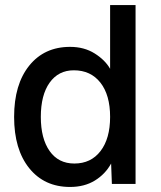

<svg xmlns="http://www.w3.org/2000/svg" viewBox="-20 -730 640 762"><path d="M258 12Q156 12 96 -62.5Q36 -137 36 -266Q36 -395 96 -469.5Q156 -544 258 -544Q314 -544 355.5 -518Q397 -492 417 -457V-710H518V0H424L421 -81Q398 -39 356.5 -13.5Q315 12 258 12ZM275 -81Q341 -81 379 -130.5Q417 -180 417 -266Q417 -353 378.5 -402Q340 -451 273 -451Q212 -451 177 -402Q142 -353 142 -266Q142 -180 177 -130.5Q212 -81 275 -81Z"/></svg>

Font: Geist Mono Medium
Style: Regular
Weight: 500
Monospace: yes
Designer: Basement.studio, Andrés Briganti, Mateo Zaragoza
Foundry: Basement.studio, Vercel, Andrés Briganti, Guido Ferreyra, Mateo Zaragoza
Version: Version 1.500; ttfautohint (v1.8.4.7-5d5b)